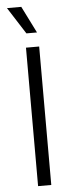

<svg xmlns="http://www.w3.org/2000/svg" viewBox="-62 -973 386 1005"><g transform="rotate(-5 131.0 -471.0)"><path d="M165.5 -727.5H96.2V0H165.5ZM105 -801.8H160.6L90.3 -942.4H15.1Z"/></g></svg>

Font: Raveo Light
Style: Regular
Weight: 300
Designer: Jakub Foglar, Rasmus Andersson (Inter)
Foundry: Jakubfoglar.com
Version: Version 1.100;Glyphs 3.2.3 (3260)